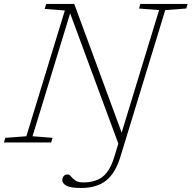

<svg xmlns="http://www.w3.org/2000/svg" viewBox="-47 -727 978 980"><path d="M567.5 73.5Q542 156.5 494.8 194.5Q447.5 232.5 365.5 232.5Q313.5 232.5 292.2 220.8Q271 209 271 193.5Q271 182.5 277.2 173Q283.5 163.5 299.5 163.5Q307.5 163.5 315.2 173.5Q323 183.5 337 193.8Q351 204 377.5 204Q442 204 478.8 173.5Q515.5 143 536 75L557 6L311 -659L119 -31.5L221.5 -23.5L214 0H-27L-20 -23.5L87.5 -31.5L284 -673.5L181 -681.5L189 -707H332L574 -50L765 -675.5L662.5 -683.5L669.5 -707H911L903.5 -683.5L796.5 -675.5Z"/></svg>

Font: Newsreader 6pt ExtraLight
Style: Italic
Weight: 275
Italic angle: -17°
Designer: Hugues Gentile
Foundry: Production Type
Version: Version 1.003; ttfautohint (v1.8.3)